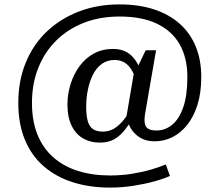

<svg xmlns="http://www.w3.org/2000/svg" viewBox="-20 -696 995 871"><path d="M479 100Q531 100 578 92.5Q625 85 664.5 73.5Q704 62 732 50L751 102Q723 115 679.5 127Q636 139 584 147Q532 155 479 155Q386 155 309.5 130.5Q233 106 177.5 57.5Q122 9 92.5 -63Q63 -135 63 -229Q63 -330 97 -412.5Q131 -495 193 -553.5Q255 -612 338.5 -644Q422 -676 522 -676Q610 -676 678.5 -653.5Q747 -631 795 -588.5Q843 -546 868 -485Q893 -424 893 -347Q893 -274 875.5 -219.5Q858 -165 828.5 -128.5Q799 -92 761.5 -73.5Q724 -55 682 -55Q654 -55 633.5 -63Q613 -71 598 -84.5Q583 -98 573 -114.5Q563 -131 558 -149L551 -151L590 -381L598 -379L641 -468H688L638 -179Q634 -153 637 -136Q640 -119 653 -111.5Q666 -104 690 -104Q729 -104 760.5 -129.5Q792 -155 811 -208.5Q830 -262 830 -347Q830 -433 795.5 -494Q761 -555 693 -588Q625 -621 522 -621Q434 -621 361.5 -593Q289 -565 236 -513Q183 -461 154 -389Q125 -317 125 -229Q125 -148 149.5 -86.5Q174 -25 220.5 16.5Q267 58 332.5 79Q398 100 479 100ZM432 -49Q391 -49 358 -67.5Q325 -86 305.5 -124.5Q286 -163 286 -222Q286 -269 300 -314Q314 -359 340.5 -395.5Q367 -432 405.5 -453Q444 -474 493 -474Q531 -474 557.5 -458Q584 -442 602 -410.5Q620 -379 631 -330L605 -302Q596 -344 581.5 -371Q567 -398 547 -411Q527 -424 500 -424Q467 -424 442.5 -406.5Q418 -389 402.5 -359Q387 -329 379 -291Q371 -253 371 -211Q371 -172 378 -147Q385 -122 401.5 -110.5Q418 -99 447 -99Q475 -99 498 -113Q521 -127 541 -152Q561 -177 582 -210L606 -194Q576 -146 552 -114Q528 -82 500.5 -65.5Q473 -49 432 -49Z"/></svg>

Font: Roboto Serif
Style: Regular
Weight: 400
Designer: Greg Gazdowicz
Foundry: Commercial Type
Version: Version 1.008